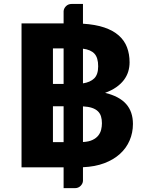

<svg xmlns="http://www.w3.org/2000/svg" viewBox="-20 -847 728 972"><path d="M400 -128Q429.5 -129.5 448.2 -138.5Q467 -147.5 477.5 -160.8Q488 -174 492 -190.2Q496 -206.5 496 -223Q496 -242 491.5 -257.2Q487 -272.5 475.8 -283.5Q464.5 -294.5 446 -300.8Q427.5 -307 400 -308.5ZM302 -127.5V-309H248V-127.5ZM248 -602V-422H302V-602ZM400 -425Q436.5 -430.5 456.8 -450Q477 -469.5 477 -511.5Q477 -555 458.2 -575.2Q439.5 -595.5 400 -600.5ZM400 -727Q463.5 -723 508.2 -707.8Q553 -692.5 581.5 -667.2Q610 -642 623 -607.5Q636 -573 636 -531.5Q636 -507 629 -484.2Q622 -461.5 607 -441.8Q592 -422 568.5 -405.5Q545 -389 512 -377Q584 -359.5 618.5 -320.5Q653 -281.5 653 -219.5Q653 -175 636.2 -136Q619.5 -97 587.2 -67.8Q555 -38.5 508 -20.8Q461 -3 400 -0.5V69Q399 83 387.8 94.2Q376.5 105.5 359 105.5H302V0H89V-728.5H302V-790.5Q303 -804.5 314.2 -815.8Q325.5 -827 343 -827H400Z"/></svg>

Font: Lato ExtraBold
Style: Regular
Weight: 800
Designer: Lukasz Dziedzic with Adam Twardoch and Botio Nikoltchev
Foundry: tyPoland Lukasz Dziedzic
Version: Version 2.015; 2015-08-06; http://www.latofonts.com/